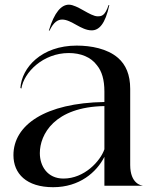

<svg xmlns="http://www.w3.org/2000/svg" viewBox="-20 -774 641 800"><path d="M266.5 -553C316 -553 358.5 -536.5 384 -502C404.5 -477 415 -441.5 415 -393V-349C169 -345 36 -253.5 36 -127.5C36 -50.5 90 6 201.5 6C311.5 6 382.5 -56.5 415 -120.5V0H573.5V-1C569 -1 522.5 -8.5 522.5 -86.5V-404C522.5 -462.5 504.5 -504.5 471.5 -533C427 -571.5 359 -584 299.5 -584C153 -584 70.5 -492.5 65 -407.5L69 -405C79.5 -472.5 159.5 -553 266.5 -553ZM183.5 -646.5H186.5C203.5 -682.5 221.5 -692.5 239 -692.5C278 -692.5 317.5 -647.5 362 -647.5C392.5 -647.5 418.5 -673.5 435.5 -753H432.5C417.5 -708.5 404 -706 387 -706C355.5 -706 302.5 -754.5 267 -754.5C236 -754.5 206.5 -723.5 183.5 -646.5ZM146 -136C146 -213.5 206.5 -328.5 415 -332V-152C398 -102.5 331.5 -30 244.5 -30C177.5 -30 146 -82 146 -136Z"/></svg>

Font: Beautique Display Thin
Style: Bold
Weight: 500
Designer: Nhat-Quang Ngo
Version: Version 1.100;Glyphs 3.2.3 (3260)